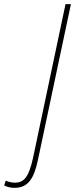

<svg xmlns="http://www.w3.org/2000/svg" viewBox="-47 -734 362 926"><path d="M23 172C87 172 117 129 136 37L295 -714H269L112 29C92 118 70 147 25 147C9 147 -7 143 -19 137L-27 160C-15 167 3 172 23 172Z"/></svg>

Font: Noto Sans ExtraCondensed Thin
Style: Italic
Weight: 100
Width: 2
Italic angle: -12°
Designer: Monotype Design Team
Foundry: Monotype Imaging Inc.
Version: Version 2.013